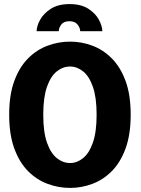

<svg xmlns="http://www.w3.org/2000/svg" viewBox="-20 -910 690 941"><path d="M323.5 11Q267 11 213.5 -8.8Q160 -28.5 117.5 -71.2Q75 -114 50 -182.5Q25 -251 25 -348Q25 -445 50 -513Q75 -581 117.5 -623.8Q160 -666.5 213.5 -686.2Q267 -706 323.5 -706Q379.5 -706 432.5 -686.2Q485.5 -666.5 528 -623.8Q570.5 -581 595.5 -513Q620.5 -445 620.5 -348Q620.5 -251 595.5 -182.5Q570.5 -114 528 -71.2Q485.5 -28.5 432.5 -8.8Q379.5 11 323.5 11ZM323.5 -111Q357.5 -111 387.2 -135Q417 -159 435.2 -211Q453.5 -263 453.5 -348Q453.5 -432.5 435.2 -484.5Q417 -536.5 387.2 -560.2Q357.5 -584 323.5 -584Q288.5 -584 258.5 -560.2Q228.5 -536.5 210.2 -484.5Q192 -432.5 192 -348Q192 -263 210.2 -211Q228.5 -159 258.5 -135Q288.5 -111 323.5 -111ZM321 -890Q377.5 -890 413 -867Q448.5 -844 465 -812.8Q481.5 -781.5 481.5 -757H373Q373 -773.5 360 -789.8Q347 -806 320 -806Q293 -806 280.5 -789.8Q268 -773.5 268 -757H159.5Q159.5 -781.5 176.5 -812.8Q193.5 -844 229.2 -867Q265 -890 321 -890Z"/></svg>

Font: Trispace
Style: Bold
Weight: 700
Designer: Tyler Finck
Foundry: Etcetera Type Company
Version: Version 1.210; ttfautohint (v1.8.3)